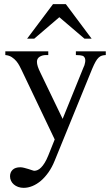

<svg xmlns="http://www.w3.org/2000/svg" viewBox="-20 -697 540 934"><path d="M494.6 -429.2Q483.9 -428.7 475.6 -426.3Q467.3 -423.8 459.7 -416.7Q452.1 -409.7 444.8 -396.7Q437.5 -383.8 428.2 -361.8L246.1 84.5Q233.4 116.2 216.1 140.9Q198.7 165.5 179 182.4Q159.2 199.2 137.7 208Q116.2 216.8 95.2 216.8Q80.6 216.8 68.4 212.4Q56.2 208 47.4 200.4Q38.6 192.9 33.7 182.6Q28.8 172.4 28.8 160.6Q28.8 141.1 41.5 128.9Q54.2 116.7 79.1 116.7Q86.9 116.7 97.4 119.4Q107.9 122.1 118.2 125.2Q128.4 128.4 136.2 131.1Q144 133.8 147 133.8Q154.8 133.8 163.1 130.1Q171.4 126.5 179.9 117.9Q188.5 109.4 197.3 95.2Q206.1 81.1 214.8 59.6L246.1 -18.6L85.4 -355.5Q81.1 -364.3 75 -376.2Q68.8 -388.2 59.6 -399.4Q50.3 -410.6 37.1 -419.2Q23.9 -427.7 5.9 -429.2V-447.3H214.8V-429.2H204.1Q186 -429.2 172.9 -420.9Q159.7 -412.6 159.7 -396.5Q159.7 -386.2 163.8 -373.5Q168 -360.8 176.3 -343.8L284.7 -118.7L384.8 -365.7Q392.1 -379.4 394.3 -394.8Q396.5 -410.2 390.6 -418.5Q389.2 -420.4 387.2 -422.4Q385.3 -424.3 380.9 -425.8Q376.5 -427.2 368.9 -428.2Q361.3 -429.2 349.1 -429.2V-447.3H494.6ZM391.1 -508.8 268.6 -613.3 146.5 -508.8H111.8L237.8 -676.8H300.3L425.8 -508.8Z"/></svg>

Font: Doulos SIL Am
Style: Regular
Weight: 400
Designer: Walt Agee, Victor Gaultney, Peter Martin, Debbi Hosken, Becca Hirsbrunner
Foundry: SIL International
Version: Version 5.000